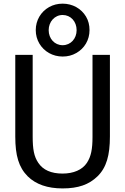

<svg xmlns="http://www.w3.org/2000/svg" viewBox="-20 -1032 696 1067"><path d="M477.5 -864.7C477.5 -892.6 471.2 -917.5 458 -939.9C431.6 -984.4 383.3 -1011.7 328.1 -1011.7C300.8 -1011.7 275.9 -1005.4 252.9 -992.7C207 -966.8 178.7 -919.4 178.7 -864.7C178.7 -837.4 185.5 -812.5 198.7 -790C225.1 -745.1 273.4 -717.8 328.1 -717.8C356 -717.8 380.9 -724.1 403.8 -737.3C449.2 -762.7 477.5 -809.6 477.5 -864.7ZM405.8 -864.3C405.8 -817.4 373 -780.8 328.1 -780.8C283.2 -780.8 250.5 -817.4 250.5 -864.3C250.5 -911.1 283.7 -948.7 328.1 -948.7C373 -948.7 405.8 -912.6 405.8 -864.3ZM327.6 15.1C415.5 15.1 474.6 -6.3 521.5 -51.8C571.8 -100.6 590.8 -169.4 590.8 -273.4V-727.1H494.1V-271C494.1 -204.1 486.3 -162.6 462.9 -127C437.5 -88.4 388.7 -67.4 327.6 -67.4C264.2 -67.4 219.2 -87.4 192.9 -127C168.9 -162.1 161.6 -203.1 161.6 -273.4V-727.1H64.9V-273.4C64.9 -168 84 -102.1 134.3 -51.8C179.7 -7.3 244.1 15.1 327.6 15.1Z"/></svg>

Font: SG Kara Light
Style: Regular
Weight: 400
Designer: Damoon Khanjanzadeh
Version: Version 1.000